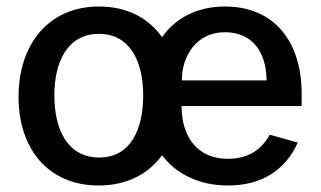

<svg xmlns="http://www.w3.org/2000/svg" viewBox="-20 -560 987 590"><path d="M907 -234V-271C907 -431 824 -540 671 -540C586 -540 520 -505 478 -446C436 -505 370 -540 284 -540C132 -540 37 -427 37 -262C37 -102 129 10 283 10C369 10 436 -25 478 -83C523 -23 595 10 681 10C780 10 856 -34 895 -122L809 -146C782 -98 741 -72 680 -72C587 -72 538 -139 538 -234ZM285 -76C187 -76 147 -163 147 -267C147 -369 187 -456 284 -456C380 -456 420 -370 420 -267C420 -162 381 -76 285 -76ZM539 -313C538 -385 582 -461 671 -461C759 -461 799 -395 799 -313Z"/></svg>

Font: Cheyenne Sans Medium
Style: Regular
Weight: 500
Designer: The Public Sans project authors (U.S. Web Design System), Libre Franklin designed by Pablo Impallari and Rodrigo Fuenzal
Foundry: The Cheyenne Sans Project Authors
Version: Version 2.007